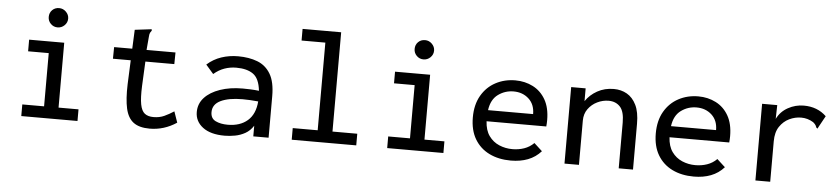

<svg xmlns="http://www.w3.org/2000/svg" viewBox="-42 -903 5034 1150"><g transform="rotate(5 2475.0 -328.0)"><path d="M105 0V-70H236V-390H112V-460H323V-70H443V0ZM275 -548Q251 -548 234 -565Q217 -582 217 -606Q217 -631 233.5 -647.5Q250 -664 275 -664Q299 -664 316.5 -646.5Q334 -629 334 -606Q334 -582 316.5 -565Q299 -548 275 -548Z M877 8Q814 8 779.5 -18Q745 -44 732.5 -100Q720 -156 723 -246L729 -390H622L623 -460H732L737 -574L828 -585L838 -586L839 -578Q834 -572 830 -564.5Q826 -557 825 -540L818 -460H992L991 -390H817L810 -243Q807 -171 814.5 -132Q822 -93 841.5 -78Q861 -63 894 -63Q930 -63 958.5 -76Q987 -89 1016 -108L1039 -42Q964 8 877 8Z M1328 11Q1243 11 1196.5 -24.5Q1150 -60 1150 -116Q1150 -166 1183.5 -202.5Q1217 -239 1276.5 -259.5Q1336 -280 1412 -280Q1433 -280 1458 -279Q1483 -278 1510 -275Q1502 -348 1465 -374.5Q1428 -401 1363 -401Q1326 -401 1292 -389Q1258 -377 1228 -351L1182 -404Q1220 -438 1267.5 -454Q1315 -470 1368 -470Q1434 -470 1484.5 -450.5Q1535 -431 1563.5 -383Q1592 -335 1592 -250V0H1500V-64Q1480 -33 1451.5 -17Q1423 -1 1390.5 5Q1358 11 1328 11ZM1238 -123Q1238 -85 1268 -70.5Q1298 -56 1341 -56Q1415 -56 1460 -95Q1505 -134 1511 -211Q1460 -216 1417 -216Q1334 -216 1286 -193Q1238 -170 1238 -123Z M1731 0V-70H1881V-597H1738V-667H1970V-70H2119V0Z M2305 0V-70H2436V-390H2312V-460H2523V-70H2643V0ZM2475 -548Q2451 -548 2434 -565Q2417 -582 2417 -606Q2417 -631 2433.5 -647.5Q2450 -664 2475 -664Q2499 -664 2516.5 -646.5Q2534 -629 2534 -606Q2534 -582 2516.5 -565Q2499 -548 2475 -548Z M3049 10Q2975 10 2919 -17.5Q2863 -45 2831.5 -98Q2800 -151 2800 -228Q2800 -305 2831.5 -359.5Q2863 -414 2916.5 -442.5Q2970 -471 3035 -471Q3093 -471 3141 -446.5Q3189 -422 3217 -373Q3245 -324 3245 -250Q3245 -241 3244.5 -231Q3244 -221 3243 -212H2884Q2887 -158 2911 -124.5Q2935 -91 2972.5 -75Q3010 -59 3052 -59Q3090 -59 3123 -70.5Q3156 -82 3181 -107L3230 -62Q3197 -25 3151.5 -7.5Q3106 10 3049 10ZM2887 -279H3158Q3158 -337 3121.5 -370.5Q3085 -404 3030 -404Q2979 -404 2937.5 -374Q2896 -344 2887 -279Z M3371 0V-460H3458V-383Q3484 -422 3528 -446.5Q3572 -471 3627 -471Q3671 -471 3706 -451Q3741 -431 3762 -388.5Q3783 -346 3783 -276V0H3697V-275Q3697 -342 3671 -370Q3645 -398 3602 -398Q3567 -398 3534 -382Q3501 -366 3479.5 -336.5Q3458 -307 3458 -266V0Z M4149 10Q4075 10 4019 -17.5Q3963 -45 3931.5 -98Q3900 -151 3900 -228Q3900 -305 3931.5 -359.5Q3963 -414 4016.5 -442.5Q4070 -471 4135 -471Q4193 -471 4241 -446.5Q4289 -422 4317 -373Q4345 -324 4345 -250Q4345 -241 4344.5 -231Q4344 -221 4343 -212H3984Q3987 -158 4011 -124.5Q4035 -91 4072.5 -75Q4110 -59 4152 -59Q4190 -59 4223 -70.5Q4256 -82 4281 -107L4330 -62Q4297 -25 4251.5 -7.5Q4206 10 4149 10ZM3987 -279H4258Q4258 -337 4221.5 -370.5Q4185 -404 4130 -404Q4079 -404 4037.5 -374Q3996 -344 3987 -279Z M4519 -460H4610L4608 -377Q4630 -422 4674.5 -446.5Q4719 -471 4769 -471Q4851 -471 4905 -419L4867 -350L4863 -341L4856 -345Q4853 -353 4849 -360Q4845 -367 4833 -377Q4799 -398 4760 -398Q4723 -398 4688.5 -381.5Q4654 -365 4631 -331Q4608 -297 4608 -242V1H4519Z"/></g></svg>

Font: Inconsolata SemiExpanded Medium
Style: Regular
Weight: 500
Width: 6
Monospace: yes
Designer: Raph Levien, Cyreal, Brenton Simpson
Foundry: Raph Levien, Cyreal, Google
Version: Version 3.001; ttfautohint (v1.8.2.53-6de2)